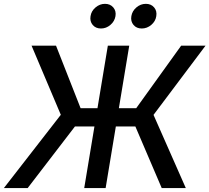

<svg xmlns="http://www.w3.org/2000/svg" viewBox="-49 -961 1070 981"><path d="M611.3 -727.5 490.7 0H381.3L502 -727.5ZM-29.3 0 261.7 -374.5 112.3 -727.5H237.3L362.8 -408.2H647L876.5 -727.5H1001L735.4 -374L900.4 0H777.3L642.6 -314.9H334L92.3 0ZM675.3 -815.4Q648.4 -815.4 633.1 -833.7Q617.7 -852.1 622.1 -878.4Q626.5 -904.8 647.9 -923.1Q669.4 -941.4 696.3 -941.4Q723.1 -941.4 738.5 -923.1Q753.9 -904.8 749.5 -878.4Q745.6 -852.1 723.9 -833.7Q702.1 -815.4 675.3 -815.4ZM466.8 -815.4Q439.9 -815.4 424.6 -833.7Q409.2 -852.1 413.6 -878.4Q417.5 -904.8 439.2 -923.1Q460.9 -941.4 487.3 -941.4Q514.2 -941.4 529.8 -923.1Q545.4 -904.8 541 -878.4Q536.6 -852.1 515.1 -833.7Q493.7 -815.4 466.8 -815.4Z"/></svg>

Font: Inter 28pt Medium
Style: Italic
Weight: 500
Italic angle: -9.3988°
Designer: Rasmus Andersson
Foundry: rsms
Version: Version 4.001;git-66647c0bb